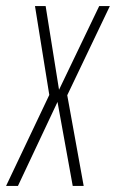

<svg xmlns="http://www.w3.org/2000/svg" viewBox="-36 -611 381 631"><path d="M-16 0 126 -299 79 -591H114L158 -316L290 -591H325L185 -298L239 0H203L153 -276L23 0Z"/></svg>

Font: Alumni Sans Thin ExtraLight
Style: Italic
Weight: 250
Italic angle: -8°
Version: Version 1.016